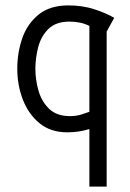

<svg xmlns="http://www.w3.org/2000/svg" viewBox="-20 -480 480 711"><path d="M375 -363V211H311V-2Q290 4 271 7Q252 10 229 10Q167 10 126 -24Q85 -58 64.5 -111.5Q44 -165 44 -225Q44 -285 62.5 -338.5Q81 -392 123 -426Q165 -460 233 -460Q285 -460 328.5 -446Q372 -432 403 -414ZM311 -384Q279 -400 238 -400Q187 -400 159.5 -373Q132 -346 121.5 -305.5Q111 -265 111 -225Q111 -185 122.5 -144.5Q134 -104 162 -77Q190 -50 239 -50Q263 -50 281.5 -56Q300 -62 311 -66Z"/></svg>

Font: Aubrey
Style: Regular
Weight: 400
Designer: Gayaneh Bagdasaryan
Foundry: Cyreal.org
Version: Version 1.102; ttfautohint (v1.8.3)